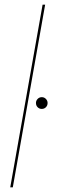

<svg xmlns="http://www.w3.org/2000/svg" viewBox="-20 -805 243 825"><path d="M24 0 163 -785H174L35 0ZM159.5 -337Q149 -337 141.8 -344.2Q134.5 -351.5 134.5 -362.5Q134.5 -372.5 141.8 -380Q149 -387.5 159.5 -387.5Q170 -387.5 177.2 -380Q184.5 -372.5 184.5 -362.5Q184.5 -351.5 177.2 -344.2Q170 -337 159.5 -337Z"/></svg>

Font: Anybody ExtraExpanded Thin
Style: Italic
Weight: 100
Width: 8
Italic angle: -10°
Designer: Tyler Finck
Foundry: Etcetera Type Company
Version: Version 1.010; ttfautohint (v1.8.3) -l 8 -r 50 -G 200 -x 14 